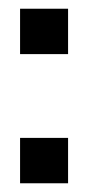

<svg xmlns="http://www.w3.org/2000/svg" viewBox="-20 -420 202 440"><path d="M26 0V-104H136V0ZM26 -296V-400H136V-296Z"/></svg>

Font: Rokkitt SemiBold
Style: Bold
Weight: 700
Version: Version 3.103